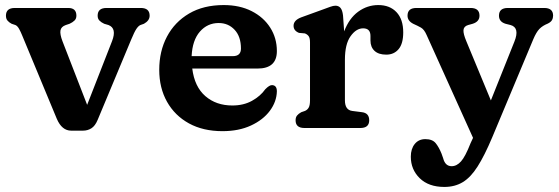

<svg xmlns="http://www.w3.org/2000/svg" viewBox="-20 -506 2208 759"><path d="M308 10.5H261.5Q224.5 10.5 204.5 -36.5L67 -367.5Q62 -380 55.5 -391.8Q49 -403.5 41 -407L26 -412Q15.5 -417.5 9.5 -424.8Q3.5 -432 3.5 -444Q3.5 -474.5 38.5 -474.5H250Q282 -474.5 282 -444Q282 -432 274.5 -424.8Q267 -417.5 255 -412L240 -407Q221.5 -400.5 219 -385.5Q216.5 -370.5 227 -343L324.5 -91.5L423 -343.5Q442.5 -394 409 -407L392 -412Q380 -417.5 373 -424.8Q366 -432 366 -444Q366 -474.5 401 -474.5H536.5Q571.5 -474.5 571.5 -444Q571.5 -424.5 549 -412L535 -407Q527 -403.5 519 -391.5Q511 -379.5 499 -350.5L366 -32Q356 -8 341.2 1.2Q326.5 10.5 308 10.5Z M1074.5 -304Q1074.5 -235 998 -235H740Q749 -163 791.8 -126Q834.5 -89 898.5 -89Q943 -89 976.2 -107.5Q1009.5 -126 1028.5 -153Q1045.5 -170.5 1056 -169.5Q1074.5 -168.5 1074.5 -145Q1073.5 -104 1046.8 -68Q1020 -32 972 -9.8Q924 12.5 859.5 12.5Q783 12.5 727 -18.2Q671 -49 640.2 -103.8Q609.5 -158.5 609.5 -230Q609.5 -303.5 640 -361.2Q670.5 -419 727.5 -452.5Q784.5 -486 864.5 -486Q927.5 -486 974.8 -462Q1022 -438 1048.2 -396.8Q1074.5 -355.5 1074.5 -304ZM844.5 -415Q800 -415 770.2 -381Q740.5 -347 737.5 -284H900Q932.5 -284 932.5 -314Q932.5 -361.5 907.5 -388.2Q882.5 -415 844.5 -415Z M1336 -445 1340.5 -382Q1360 -433.5 1396 -459.8Q1432 -486 1475.5 -486Q1521 -486 1547.5 -457.8Q1574 -429.5 1574 -378Q1574 -333.5 1555.8 -311.8Q1537.5 -290 1507 -290Q1476.5 -290 1460.5 -305Q1444.5 -320 1444.5 -346V-364Q1444.5 -394 1415.5 -394Q1388 -394 1365.8 -362.8Q1343.5 -331.5 1343.5 -270V-109.5Q1343.5 -71.5 1372 -67.5L1411 -62.5Q1439.5 -59 1439.5 -30.5Q1439.5 0 1404.5 0H1183.5Q1148.5 0 1148.5 -30.5Q1148.5 -42 1154.2 -49.2Q1160 -56.5 1171 -62.5L1185.5 -67.5Q1195 -71.5 1200.2 -80.5Q1205.5 -89.5 1205.5 -109.5V-338Q1205.5 -356 1200 -363.2Q1194.5 -370.5 1185 -374L1162 -376Q1140.5 -384.5 1140.5 -404Q1140.5 -426 1171 -437.5L1256.5 -468.5Q1273 -474.5 1285.2 -479Q1297.5 -483.5 1306 -483.5Q1318.5 -483.5 1326 -474.8Q1333.5 -466 1336 -445Z M1840 60.5 1850 39 1666.5 -367.5Q1657 -389.5 1644.2 -396.8Q1631.5 -404 1613.5 -412Q1591 -423.5 1591 -444Q1591 -474.5 1626 -474.5H1840.5Q1875.5 -474.5 1875.5 -444Q1875.5 -420.5 1848.5 -412L1830.5 -407Q1813.5 -402 1812.2 -387.2Q1811 -372.5 1823.5 -343L1920.5 -109L2013.5 -341.5Q2035.5 -396.5 1998.5 -407L1978.5 -412Q1952.5 -420 1952.5 -444Q1952.5 -474.5 1987.5 -474.5H2131.5Q2166.5 -474.5 2166.5 -444Q2166.5 -434.5 2162 -426.5Q2157.5 -418.5 2145 -412.5Q2125 -404.5 2112.5 -391.8Q2100 -379 2088 -350.5L1926 36.5Q1895.5 109 1868 152.2Q1840.5 195.5 1809.2 214.2Q1778 233 1736.5 233Q1674.5 233 1639.2 198.5Q1604 164 1604 113.5Q1604 82.5 1619.5 63.2Q1635 44 1661.5 44Q1689.5 44 1702.5 60.2Q1715.5 76.5 1725.5 101.5L1732 120Q1740 151 1765.5 151Q1785.5 151 1802.5 132Q1819.5 113 1840 60.5Z"/></svg>

Font: Fraunces 9pt SuperSoft SemiBold
Style: Regular
Weight: 600
Version: Version 1.000;[0bf87f6ff]